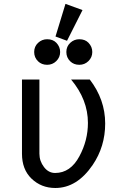

<svg xmlns="http://www.w3.org/2000/svg" viewBox="-20 -938 626 968"><path d="M90.8 -537.1H178.7V-163.1Q178.7 -126 201.7 -95.9Q224.6 -65.9 257.8 -65.9Q335.4 -65.9 380.4 -150.4Q423.3 -230 423.3 -318.4Q423.3 -435.5 338.4 -537.1H432.6Q510.3 -436 510.3 -315.4Q510.3 -199.2 447.3 -106.4Q368.2 9.8 258.8 9.8Q188 9.8 138.7 -37.6Q90.8 -84 90.8 -163.1ZM379.9 -740.2Q408.7 -740.2 425.8 -722.7Q445.3 -702.6 445.3 -675.8Q445.3 -648.9 425.8 -629.9Q406.7 -611.3 379.9 -611.3Q352.1 -611.3 334 -628.9Q314.5 -647.9 314.5 -675.8Q314.5 -703.6 334 -721.9Q353.5 -740.2 379.9 -740.2ZM217.8 -740.2Q246.6 -740.2 263.7 -722.7Q283.2 -702.6 283.2 -675.8Q283.2 -648.9 263.7 -629.9Q244.6 -611.3 217.8 -611.3Q189.9 -611.3 171.9 -628.9Q152.3 -647.9 152.3 -675.8Q152.3 -703.6 171.9 -721.9Q191.4 -740.2 217.8 -740.2ZM310.1 -918.5 396 -887.2 317.9 -732.4 259.8 -753.9Z"/></svg>

Font: Consola Mono
Style: Book
Weight: 400
Monospace: yes
Designer: Wojciech Kalinowski "wmk69" (wmk69@o2.pl)
Foundry: Wojciech Kalinowski "wmk69" (wmk69@o2.pl)
Version: Version 2.1.0